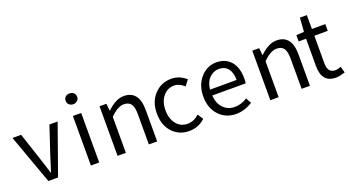

<svg xmlns="http://www.w3.org/2000/svg" viewBox="-55 -1369 3582 1977"><g transform="rotate(-20 1735.5 -380.0)"><path d="M222 0 26 -543H121L223 -234L236 -194L249 -153Q266 -97 274 -74H278L290 -113L303 -153Q308 -168 316 -195Q324 -222 328 -234L431 -543H521L328 0Z M688 0V-543H779V0ZM689 -672Q671 -688 671 -714Q671 -740 689 -757Q705 -773 734 -773Q763 -773 779 -757Q797 -740 797 -714Q797 -688 779 -672Q760 -655 734 -655Q708 -655 689 -672Z M980 0V-543H1055L1063 -465H1066Q1161 -557 1248 -557Q1414 -557 1414 -344V0H1323V-332Q1323 -408 1299 -443Q1274 -477 1220 -477Q1154 -477 1071 -394V0Z M1583 -62Q1509 -139 1509 -271Q1509 -403 1588 -482Q1661 -557 1771 -557Q1857 -557 1930 -493L1883 -432Q1830 -481 1774 -481Q1700 -481 1652 -423Q1604 -364 1604 -271Q1604 -178 1651 -120Q1697 -63 1772 -63Q1841 -63 1900 -117L1939 -56Q1864 13 1764 13Q1654 13 1583 -62Z M2094 -62Q2018 -141 2018 -271Q2018 -398 2093 -480Q2164 -557 2263 -557Q2364 -557 2423 -488Q2479 -420 2479 -302Q2479 -273 2475 -250H2109Q2114 -163 2163 -112Q2212 -60 2289 -60Q2361 -60 2425 -103L2458 -43Q2370 13 2278 13Q2166 13 2094 -62ZM2108 -315H2399Q2399 -398 2363 -441Q2329 -484 2264 -484Q2205 -484 2161 -440Q2115 -393 2108 -315Z M2654 0V-543H2729L2737 -465H2740Q2835 -557 2922 -557Q3088 -557 3088 -344V0H2997V-332Q2997 -408 2973 -443Q2948 -477 2894 -477Q2828 -477 2745 -394V0Z M3216 -168V-469H3135V-538L3220 -543L3231 -695H3307V-543H3454V-469H3307V-166Q3307 -61 3391 -61Q3416 -61 3453 -75L3471 -7Q3408 13 3371 13Q3216 13 3216 -168Z"/></g></svg>

Font: Source Han Sans Regular
Style: Regular
Weight: 400
Designer: Ryoko NISHIZUKA  (kana & ideographs); Paul D. Hunt (Latin, Greek & Cyrillic); Wenlong ZHANG  (bopomofo); Sandoll Communi
Foundry: Adobe Systems Incorporated
Version: Version 1.00 January 18, 2024, initial release